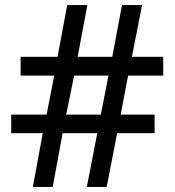

<svg xmlns="http://www.w3.org/2000/svg" viewBox="-20 -734 686 754"><path d="M483 -437 454 -284H587V-211H440L399 0H321L362 -211H226L187 0H109L148 -211H24V-284H163L193 -437H61V-511H206L244 -714H323L285 -511H421L459 -714H538L498 -511H621V-437ZM240 -284H376L406 -437H271Z"/></svg>

Font: Noto Sans Sinhala Medium
Style: Regular
Weight: 500
Designer: Jelle Bosma - Monotype Design Team
Foundry: Monotype Imaging Inc.
Version: Version 2.006; ttfautohint (v1.8.4.7-5d5b)